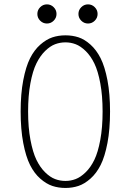

<svg xmlns="http://www.w3.org/2000/svg" viewBox="-20 -872 610 902"><path d="M232.2 -774.8Q219 -761.5 200.5 -761.5Q182 -761.5 168.8 -774.8Q155.5 -788 155.5 -806.5Q155.5 -825 168.8 -838.2Q182 -851.5 200.5 -851.5Q219 -851.5 232.2 -838.2Q245.5 -825 245.5 -806.5Q245.5 -788 232.2 -774.8ZM425.2 -774.8Q412 -761.5 393.5 -761.5Q375 -761.5 361.8 -774.8Q348.5 -788 348.5 -806.5Q348.5 -825 361.8 -838.2Q375 -851.5 393.5 -851.5Q412 -851.5 425.2 -838.2Q438.5 -825 438.5 -806.5Q438.5 -788 425.2 -774.8ZM287.5 11Q254.5 11 226 1.5Q197.5 -8 169.2 -32.8Q141 -57.5 121.2 -96.8Q101.5 -136 89.2 -200.2Q77 -264.5 77 -348Q77 -431 89.2 -495Q101.5 -559 121.2 -598.2Q141 -637.5 169.2 -662.2Q197.5 -687 226 -696.5Q254.5 -706 287.5 -706Q320 -706 348.5 -696.8Q377 -687.5 405 -662.5Q433 -637.5 452.8 -598.2Q472.5 -559 484.8 -495Q497 -431 497 -348Q497 -264.5 484.8 -200.2Q472.5 -136 452.8 -96.8Q433 -57.5 405 -32.8Q377 -8 348.5 1.5Q320 11 287.5 11ZM287.5 -22Q312.5 -22 335.5 -30.8Q358.5 -39.5 382.2 -62.5Q406 -85.5 423.2 -121Q440.5 -156.5 451.2 -215Q462 -273.5 462 -348Q462 -422.5 451.2 -480.5Q440.5 -538.5 423.2 -574Q406 -609.5 382.2 -632.5Q358.5 -655.5 335.5 -664.2Q312.5 -673 287.5 -673Q262 -673 238.8 -664.2Q215.5 -655.5 192 -632.5Q168.5 -609.5 151 -574Q133.5 -538.5 122.8 -480.5Q112 -422.5 112 -348Q112 -273.5 123 -215Q134 -156.5 151.2 -121Q168.5 -85.5 192 -62.5Q215.5 -39.5 238.8 -30.8Q262 -22 287.5 -22Z"/></svg>

Font: League Mono Narrow Thin
Style: Regular
Weight: 100
Width: 3
Designer: Tyler Finck
Foundry: The League of Moveable Type / Tyler Finck
Version: Version 2.210